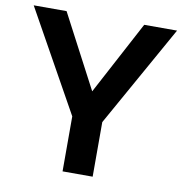

<svg xmlns="http://www.w3.org/2000/svg" viewBox="-80 -785 820 860"><g transform="rotate(10 330.0 -355.0)"><path d="M153.9 -710 329.3 -376.1 507 -710H656.4L397.7 -248.2V0H260.8V-250.2L4.4 -710Z"/></g></svg>

Font: Raleway Thin
Style: Regular
Weight: 100
Designer: Matt McInerney, Pablo Impallari, Rodrigo Fuenzalida
Foundry: Matt McInerney, Pablo Impallari, Rodrigo Fuenzalida
Version: Version 4.026